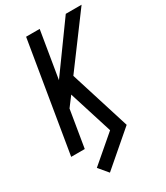

<svg xmlns="http://www.w3.org/2000/svg" viewBox="-225 -829 964 1115"><g transform="rotate(-30 257.5 -271.5)"><path d="M170 192 118 130 294 -21 212 -281 202 -313 153 -248 112 0H21L143 -735H234L182 -421L409 -735H515L267 -401L393 0Z"/></g></svg>

Font: Iosevka SS04 Medium Oblique
Style: Regular
Weight: 500
Italic angle: -9°
Monospace: yes
Designer: Belleve Invis
Foundry: Belleve Invis
Version: Version 19.0.0; ttfautohint (v1.8.4)